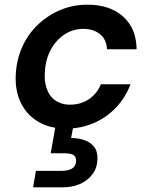

<svg xmlns="http://www.w3.org/2000/svg" viewBox="-20 -536 639 818"><path d="M261 12Q194 12 144.5 -16.5Q95 -45 69.5 -96.5Q44 -148 47 -215Q50 -280 74 -334.5Q98 -389 140 -429.5Q182 -470 236 -493Q290 -516 353 -516Q448 -516 504.5 -465.5Q561 -415 562 -326H436Q434 -368 406 -390.5Q378 -413 335 -413Q291 -413 254.5 -389Q218 -365 195.5 -322.5Q173 -280 171 -225Q169 -194 176 -168.5Q183 -143 197 -125.5Q211 -108 232 -99Q253 -90 278 -90Q308 -90 333.5 -100Q359 -110 379 -130Q399 -150 410 -177H536Q515 -121 474.5 -78Q434 -35 379 -11.5Q324 12 261 12ZM121 262 133 192H241Q271 192 287 182Q303 172 304 151Q305 132 293 124.5Q281 117 255 117H196L218 -7H294L283 52Q315 52 341 61.5Q367 71 382 91Q397 111 395 144Q394 180 373.5 207Q353 234 320.5 248Q288 262 249 262Z"/></svg>

Font: DM Sans SemiBold
Style: Italic
Weight: 600
Italic angle: -10°
Designer: Colophon Foundry, Jonny Pinhorn
Foundry: Colophon Foundry
Version: Version 4.004;gftools[0.9.30]